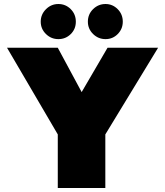

<svg xmlns="http://www.w3.org/2000/svg" viewBox="-20 -937 823 957"><path d="M183 -829Q183 -865 209 -891Q235 -917 271 -917Q307 -917 332.5 -891.5Q358 -866 358 -829Q358 -792 332.5 -767Q307 -742 271 -742Q235 -742 209 -767.5Q183 -793 183 -829ZM418 -829Q418 -866 444 -891.5Q470 -917 506 -917Q541 -917 566.5 -891.5Q592 -866 592 -829Q592 -793 567 -767.5Q542 -742 506 -742Q470 -742 444 -767.5Q418 -793 418 -829ZM268 -267 15 -699H268L387 -478L516 -699H768L505 -267V0H268Z"/></svg>

Font: Prompt Black
Style: Regular
Weight: 900
Designer: Katatrad Team
Foundry: CadsonDemak
Version: Version 1.000